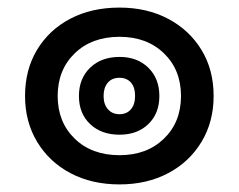

<svg xmlns="http://www.w3.org/2000/svg" viewBox="-20 -498 629 506"><path d="M295 -12Q222 -12 166 -41.5Q110 -71 78 -124Q46 -177 46 -245Q46 -314 77.5 -366.5Q109 -419 165 -448.5Q221 -478 295 -478Q367 -478 423 -448.5Q479 -419 511 -366.5Q543 -314 543 -245Q543 -177 511 -124Q479 -71 423 -41.5Q367 -12 295 -12ZM295 -89Q367 -89 412 -132.5Q457 -176 457 -245Q457 -314 412 -357.5Q367 -401 295 -401Q222 -401 177 -357.5Q132 -314 132 -245Q132 -176 177 -132.5Q222 -89 295 -89ZM295 -143Q247 -143 217.5 -171Q188 -199 188 -245Q188 -291 217.5 -319.5Q247 -348 295 -348Q342 -348 371 -319.5Q400 -291 400 -245Q400 -199 371 -171Q342 -143 295 -143ZM295 -197Q314 -197 325 -210Q336 -223 336 -245Q336 -268 325 -280.5Q314 -293 295 -293Q275 -293 264 -280Q253 -267 253 -245Q253 -223 264.5 -210Q276 -197 295 -197Z"/></svg>

Font: Noto Sans Thai Looped UI
Style: Bold
Weight: 700
Designer: Cadson Demak Team
Foundry: Cadson Demak Co., Ltd.
Version: Version 1.000; ttfautohint (v1.8.4.7-5d5b)